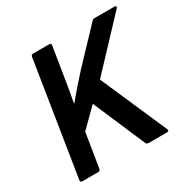

<svg xmlns="http://www.w3.org/2000/svg" viewBox="-150 -793 916 930"><g transform="rotate(-30 308.5 -327.5)"><path d="M51.1 0Q38.9 0 40.6 -11.8L140.9 -643.9Q142.9 -655 152.7 -655H242.8Q255.3 -655 253.3 -643.9L226.8 -479.6Q221.8 -446 216 -413Q210.2 -379.9 203.5 -346H205.2Q231.6 -377.6 260.1 -410.5Q288.6 -443.3 316.4 -473.5L481 -646.9Q487.3 -655 496.8 -655H609.1Q615.2 -655 616.7 -651Q618.3 -646.9 613.2 -641.5L370.8 -383.9L533.4 -11.8Q535.4 -7.1 533.2 -3.5Q531 0 524.9 0H419.8Q411 0 406 -11.1L281.9 -299.9L182.8 -201.4L152.3 -11.8Q150.3 0 140.5 0Z"/></g></svg>

Font: Sofia Sans Semi Condensed
Style: Italic
Weight: 400
Italic angle: -9°
Designer: Botio Nikoltchev, Ani Petrova
Foundry: lettersoup
Version: Version 4.101